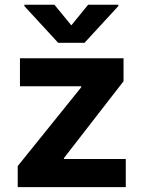

<svg xmlns="http://www.w3.org/2000/svg" viewBox="-20 -770 589 790"><path d="M52.9 -86.7 314.1 -410.8V-415H62.1V-530.3H488.3V-435.7L243 -119.5V-115.8H497.5V0H52.9ZM273.5 -665.7 342.6 -750.4H466.9V-745L327.7 -593.8H219.4L80.2 -745V-750.4H204Z"/></svg>

Font: WEMIX Pretendard Variable
Style: Regular
Weight: 400
Designer: Base glyphs from Inter by Rasmus Andersson; Hangeul glyphs from Noto Sans CJK(Source Han Sans) by Jang Soo-young and Kan
Foundry: Kil Hyung-jin
Version: Version 1.000;Glyphs 3.2 (3208)